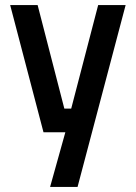

<svg xmlns="http://www.w3.org/2000/svg" viewBox="-20 -520 533 755"><path d="M237 0H151L20 -500H128L233 -93H260L366 -500H474L285 215H177Z"/></svg>

Font: Cairo SemiBold
Style: Regular
Weight: 600
Designer: Mohamed Gaber, Accademia di Belle Arti di Urbino and others
Foundry: Kief Type Foundry, Accademia di Belle Arti di Urbino and others
Version: Version 3.011